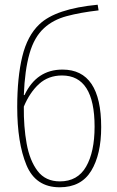

<svg xmlns="http://www.w3.org/2000/svg" viewBox="-20 -784 498 814"><path d="M233 10Q324 10 366.5 -59.5Q409 -129 409 -245Q409 -489 245 -489Q135 -489 84 -381H81Q85 -486 105 -556.5Q125 -627 167 -665Q205 -700 262.5 -715.5Q320 -731 398 -740L394 -764Q216 -747 147 -681Q96 -633 74.5 -544.5Q53 -456 53 -330Q53 -179 92 -84.5Q131 10 233 10ZM81 -332Q106 -392 145.5 -428Q185 -464 243 -464Q381 -464 381 -247Q381 -140 345 -77.5Q309 -15 234 -15Q173 -15 139.5 -59Q106 -103 93 -175Q80 -247 81 -332Z"/></svg>

Font: Noto Sans Display SemiCondensed Thin
Style: Regular
Weight: 250
Width: 4
Designer: Monotype Design team
Foundry: Monotype Imaging Inc.
Version: 1.000